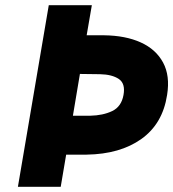

<svg xmlns="http://www.w3.org/2000/svg" viewBox="-20 -720 668 740"><path d="M168 -700 49 0H214L235 -124H314Q443 -126 525 -184.5Q607 -243 624 -354Q636 -428 608.5 -479Q581 -530 522.5 -556.5Q464 -583 381 -584H314L334 -700ZM261 -274 288 -435 366 -434Q412 -433 438 -415.5Q464 -398 456 -354Q448 -309 412.5 -292Q377 -275 328 -274Z"/></svg>

Font: Jost* 800 Heavy Italic
Style: Italic
Weight: 800
Italic angle: -10°
Version: Version 3.200; ttfautohint (v0.97) -l 8 -r 50 -G 200 -x 14 -